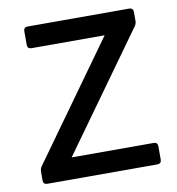

<svg xmlns="http://www.w3.org/2000/svg" viewBox="-73 -692 700 758"><g transform="rotate(-10 277.0 -312.5)"><path d="M40 -51.8V-15.6C40 -5.9 45.9 0 55.7 0H498C507.8 0 513.7 -5.9 513.7 -15.6V-70.3C513.7 -80.1 507.8 -85.9 498 -85.9H168.9L504.9 -553.7C508.8 -559.6 510.7 -566.4 510.7 -573.2V-609.4C510.7 -619.1 504.9 -625 495.1 -625H86.9C77.1 -625 71.3 -619.1 71.3 -609.4V-553.7C71.3 -543.9 77.1 -538.1 86.9 -538.1H380.9L45.9 -71.3C42 -65.4 40 -58.6 40 -51.8Z"/></g></svg>

Font: Ed Sans Neue Medium
Style: Regular
Weight: 500
Designer: Stephen Hutchings
Version: Version 1.004;PS 001.004;hotconv 1.0.88;makeotf.lib2.5.64775